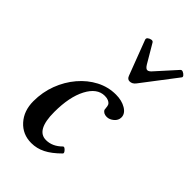

<svg xmlns="http://www.w3.org/2000/svg" viewBox="-219 -784 874 874"><g transform="rotate(45 218.0 -347.0)"><path d="M161 13Q105 13 69 -27Q33 -67 33 -129Q33 -187 52.5 -238.5Q72 -290 106 -330Q140 -370 184 -393Q228 -416 278 -416Q316 -416 342.5 -400Q369 -384 369 -360Q369 -341 353 -327.5Q337 -314 320 -314Q299 -314 290 -329Q289 -340 287.5 -349.5Q286 -359 282 -363Q278 -368 269 -372Q260 -376 246 -376Q197 -376 166 -317Q135 -258 135 -161Q135 -44 199 -44Q240 -44 274 -78Q278 -82 284.5 -77.5Q291 -73 295.5 -66Q300 -59 296 -55Q260 -19 228 -3Q196 13 161 13ZM279 -502Q265 -502 259 -518L195 -686Q192 -694 199 -699.5Q206 -705 215 -706.5Q224 -708 228 -701L281 -611Q291 -595 300 -595Q310 -595 323 -611L406 -703Q411 -708 419 -704.5Q427 -701 432.5 -694.5Q438 -688 434 -683L308 -518Q296 -502 279 -502Z"/></g></svg>

Font: Junicode
Style: Bold Italic
Weight: 700
Italic angle: -11°
Designer: Peter S. Baker
Version: Version 2.100; ttfautohint (v1.8.4)